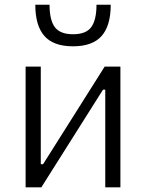

<svg xmlns="http://www.w3.org/2000/svg" viewBox="-20 -803 626 823"><path d="M89.8 0V-517.6H154.8V-99.1H164.6L428.7 -517.6H496.1V0H431.2V-418.5H421.4L157.2 0ZM293 -604.5Q209.5 -604.5 170.4 -648.7Q131.3 -692.9 131.3 -782.7H192.4Q192.4 -716.3 215.3 -686.3Q238.3 -656.2 293 -656.2Q349.1 -656.2 371.3 -687Q393.6 -717.8 393.6 -782.7H454.6Q454.6 -692.4 415.3 -648.4Q376 -604.5 293 -604.5Z"/></svg>

Font: Cascadia Mono PL Light
Style: Regular
Weight: 300
Monospace: yes
Designer: Aaron Bell
Foundry: Saja Typeworks
Version: Version 2404.023; ttfautohint (v1.8.4)